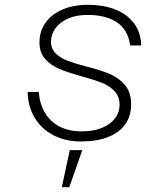

<svg xmlns="http://www.w3.org/2000/svg" viewBox="-20 -576 690 798"><path d="M95 -194H141Q145 -144 167 -107Q189 -70 227.5 -50Q266 -30 319 -30Q368 -30 403.5 -44.5Q439 -59 458 -84Q477 -109 477 -140Q477 -175 455.5 -197.5Q434 -220 403.5 -232Q373 -244 319 -259Q261 -275 226.5 -289.5Q192 -304 168 -330.5Q144 -357 144 -400Q144 -445 168.5 -480.5Q193 -516 239 -536Q285 -556 346 -556Q408 -556 457 -537.5Q506 -519 535.5 -481Q565 -443 567 -387H521Q512 -453 465.5 -483.5Q419 -514 344 -514Q297 -514 263 -499Q229 -484 210.5 -458.5Q192 -433 192 -403Q192 -373 211.5 -354Q231 -335 259.5 -324Q288 -313 337 -300Q397 -285 434.5 -269.5Q472 -254 498.5 -223.5Q525 -193 525 -143Q525 -94 500.5 -59.5Q476 -25 429.5 -6.5Q383 12 317 12Q253 12 203 -13.5Q153 -39 124.5 -86Q96 -133 95 -194ZM270 48H322L268 202H237Z"/></svg>

Font: Azeret Mono Thin
Style: Italic
Weight: 100
Italic angle: -12°
Designer: Martin Vácha
Foundry: Displaay
Version: Version 1.000; Glyphs 3.0.3, build 3074